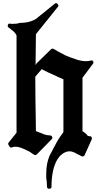

<svg xmlns="http://www.w3.org/2000/svg" viewBox="-20 -930 623 1208"><path d="M565 -529Q571 -538 565.5 -545Q560 -552 551 -549Q543 -547 536 -546Q529 -545 520 -545Q495 -545 463 -555Q431 -565 388 -583Q385 -586 366.5 -595Q348 -604 330 -615Q327 -618 323 -619Q319 -620 315 -623Q311 -627 301 -620L210 -531Q209 -528 207 -525.5Q205 -523 204 -521V-545Q204 -586 205 -628Q206 -670 206 -715L345 -888Q351 -897 342 -905.5Q333 -914 325 -907L215 -818H216Q175 -786 104 -786Q93 -782 82 -781Q71 -780 63 -780Q59 -780 54 -780Q49 -780 43 -781Q33 -784 29.5 -773Q26 -762 35 -756Q39 -754 41 -752Q43 -750 46 -748Q47 -747 51 -743.5Q55 -740 57 -739Q72 -729 84 -708V-95L35 -34Q28 -25 34 -18L40 -8Q42 -3 47.5 -2Q53 -1 58 -3Q66 -7 77 -7Q93 -7 111 -0.5Q129 6 153 18Q159 20 168.5 26Q178 32 193 43Q204 49 212 41L305 -54Q312 -61 308 -69.5Q304 -78 294 -78Q276 -78 255.5 -85.5Q235 -93 212 -103Q212 -103 210 -103.5Q208 -104 206 -104Q206 -125 205.5 -140.5Q205 -156 205 -178Q204 -236 203 -301.5Q202 -367 202 -447Q208 -454 212 -459.5Q216 -465 222 -471Q242 -493 242 -495Q264 -483 281.5 -475Q299 -467 315 -460Q335 -451 351.5 -443Q368 -435 379 -431V-99Q373 -89 369 -84.5Q365 -80 362 -75Q347 -54 338.5 -38Q330 -22 319 -2Q314 8 307 21.5Q300 35 292 49Q282 73 276.5 100.5Q271 128 271 162Q271 176 271 185Q271 194 272 200Q274 205 274 212Q274 219 275 228Q275 233 275 238Q275 242 276 248Q279 259 291.5 257.5Q304 256 304 246Q304 135 341 73Q347 63 353.5 55.5Q360 48 368 42Q392 22 417 22Q426 22 434 24.5Q442 27 452 31Q454 32 457.5 34.5Q461 37 466 39Q472 41 478.5 45Q485 49 493 53Q499 55 504 53.5Q509 52 512 47L557 -53Q560 -61 556.5 -67Q553 -73 545 -73Q533 -73 528 -80Q518 -94 499 -104V-441Z"/></svg>

Font: MM Taunggyi
Style: Regular
Weight: 400
Designer: Khon Soe Zaw Thu
Version: Version 1.00 July 18, 2016, initial release